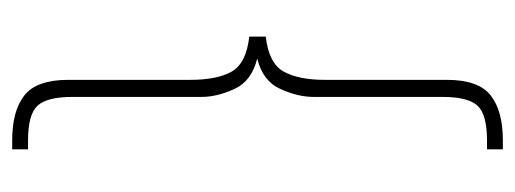

<svg xmlns="http://www.w3.org/2000/svg" viewBox="-285 -456 845 315"><g transform="rotate(90 137.5 -298.5)"><path d="M210 104Q162 104 136.5 84Q111 64 111 12V-188Q111 -232 97.5 -256Q84 -280 40 -285V-312Q84 -317 97.5 -341.5Q111 -366 111 -409V-609Q111 -661 136.5 -681Q162 -701 210 -701H225V-675H210Q168 -675 153.5 -659.5Q139 -644 139 -602V-390Q139 -365 126 -336Q113 -307 76 -298Q113 -289 126 -260.5Q139 -232 139 -207V5Q139 47 153.5 62.5Q168 78 210 78H225V104Z"/></g></svg>

Font: Kanit Thin
Style: Regular
Weight: 250
Designer: Katatrad Team
Foundry: CadsonDemak
Version: Version 2.000; ttfautohint (v1.8.3)